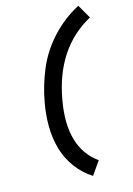

<svg xmlns="http://www.w3.org/2000/svg" viewBox="-158 -996 878 1263"><g transform="rotate(-15 281.0 -365.0)"><path d="M312 188Q249 148 204 87.5Q159 27 137.5 -46.5Q116 -120 115.5 -201.5Q115 -283 130 -362Q149 -471 194 -578.5Q239 -686 321.5 -775Q404 -864 508 -918L562 -824Q305 -684 246 -345Q191 -33 375 98Z"/></g></svg>

Font: Iosevka SS08
Style: Bold Italic
Weight: 700
Italic angle: -10°
Monospace: yes
Designer: Belleve Invis
Foundry: Belleve Invis
Version: 2.1.0; ttfautohint (v1.8.2)